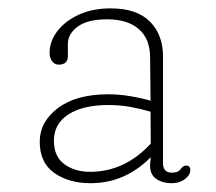

<svg xmlns="http://www.w3.org/2000/svg" viewBox="-20 -728 504 447"><path d="M95.5 -605Q95.5 -632 113.5 -655.5Q131.5 -679 163.5 -693.8Q195.5 -708.5 237.5 -708.5Q298.5 -708.5 329 -677.8Q359.5 -647 359.5 -597V-348.5Q359.5 -326 380 -326Q395 -326 400.5 -334.2Q406 -342.5 413.5 -342.5Q423 -342.5 423 -332Q423 -320.5 410.5 -311Q398 -301.5 380 -301.5Q357.5 -301.5 342.8 -312.2Q328 -323 329.5 -347L331 -362Q271 -301.5 191 -301.5Q140 -301.5 106.2 -325.5Q72.5 -349.5 72.5 -398Q72.5 -444.5 115 -476.5Q157.5 -508.5 232.5 -508.5Q256.5 -508.5 282.5 -504.2Q308.5 -500 330.5 -493.5L329.5 -593.5Q329.5 -637.5 303.2 -660.2Q277 -683 230 -683Q183.5 -683 160.8 -666Q138 -649 138 -625.5V-597.5Q138 -577.5 116.5 -577.5Q107.5 -577.5 101.5 -585.2Q95.5 -593 95.5 -605ZM105.5 -400.5Q105.5 -363.5 129.8 -345.8Q154 -328 190 -328Q270 -328 331 -393.5L330.5 -468Q308.5 -474.5 284 -479Q259.5 -483.5 232 -483.5Q173.5 -483.5 139.5 -461.8Q105.5 -440 105.5 -400.5Z"/></svg>

Font: Fraunces 72pt S100 Thin
Style: Regular
Weight: 100
Version: Version 1.000; ttfautohint (v1.8.3)